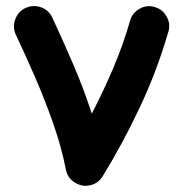

<svg xmlns="http://www.w3.org/2000/svg" viewBox="-20 -559 589 622"><path d="M63 -533.2Q87.4 -544.4 112.8 -535.4Q138.2 -526.4 149.4 -502Q181.2 -434.1 215.8 -354Q250.5 -273.9 277.3 -190.9Q314.5 -262.2 346.7 -337.9Q378.9 -413.6 401.4 -492.2Q408.7 -517.6 432.4 -530.8Q456.1 -543.9 481.4 -536.1Q506.8 -528.8 520 -505.1Q533.2 -481.4 525.4 -456.1Q488.3 -328.1 432.1 -209.5Q376 -90.8 312.5 12.2Q299.3 33.7 274.9 40.5Q248 47.9 223.4 33Q198.7 18.1 193.4 -9.8Q179.2 -82.5 152.6 -158.4Q126 -234.4 94 -308.1Q62 -381.8 31.2 -446.8Q20 -471.2 29.5 -496.8Q39.1 -522.5 63 -533.2Z"/></svg>

Font: Mikhak Bold
Style: Regular
Weight: 700
Designer: Amin Abedi
Version: Version 3.3